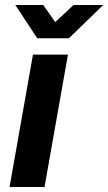

<svg xmlns="http://www.w3.org/2000/svg" viewBox="-20 -743 430 763"><path d="M18 0 111 -526H250L157 0ZM390 -723 254 -591H128L41 -723H152L222 -623H165L272 -723Z"/></svg>

Font: Archivo SemiBold
Style: Bold Italic
Weight: 700
Italic angle: -10°
Version: Version 2.001